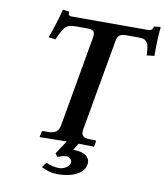

<svg xmlns="http://www.w3.org/2000/svg" viewBox="-92 -748 859 999"><g transform="rotate(10 338.0 -249.0)"><path d="M209 -646H615.2Q619.1 -646 622.3 -646.7Q625.5 -647.5 627.9 -648.7Q630.4 -649.9 632.3 -651.9Q634.3 -653.8 635.3 -655.3Q636.2 -656.7 637.5 -659.2Q638.7 -661.6 639.2 -662.8Q639.6 -664.1 640.4 -666.3Q641.1 -668.5 641.1 -668.9L675.8 -672.9Q668.5 -599.6 669.9 -519L629.9 -514.2Q627.9 -545.4 625 -561.5Q622.1 -577.6 613.3 -586.4Q604.5 -595.2 594 -597.2Q583.5 -599.1 561 -599.1H508.8Q482.4 -599.1 470.9 -590.3Q459.5 -581.5 456.1 -557.1L371.1 -77.1Q367.2 -53.7 377.4 -43.5Q387.7 -33.2 416 -33.2H440.9Q448.2 -33.2 446.8 -23.9L442.9 -1L440.9 1Q400.9 0 360.4 -0.5L337.9 36.1H346.2Q381.8 36.1 403.8 50.3Q425.8 64.5 425.8 89.8Q425.8 95.2 423.8 101.1Q418 134.3 378.4 154.5Q338.9 174.8 282.2 174.8Q255.9 174.8 237.3 169.7Q218.8 164.6 193.8 152.8L212.9 126Q248 142.1 283.2 142.1Q299.3 142.1 317.4 132.1Q335.4 122.1 338.9 106V102.1Q338.9 90.8 329.3 83Q319.8 75.2 311 75.2Q289.1 75.2 264.2 86.9L251 69.8L297.4 -1H289.1L157.2 1L154.8 -1L159.2 -23.9Q160.6 -33.2 168 -33.2H192.9Q221.7 -33.2 235.8 -44.2Q250 -55.2 253.9 -77.1L338.9 -560.1Q342.3 -582.5 333.7 -590.8Q325.2 -599.1 298.8 -599.1H248Q230 -599.1 220 -597.9Q210 -596.7 199.7 -592.5Q189.5 -588.4 181.9 -578.6Q174.3 -568.8 166.3 -554Q158.2 -539.1 147.9 -514.2L110.8 -519Q140.1 -597.7 159.2 -672.9L192.9 -668.9Q189 -646 209 -646Z"/></g></svg>

Font: Linux Libertine G
Style: Semibold Italic
Weight: 600
Italic angle: -11.5°
Designer: Philipp H. Poll
Foundry: Philipp H. Poll
Version: Version 5.1.1